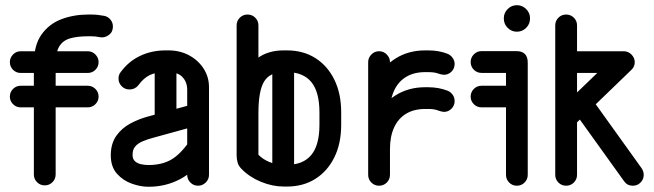

<svg xmlns="http://www.w3.org/2000/svg" viewBox="-20 -715 2519 740"><path d="M194.5 -42.5Q194.5 -25 182.2 -12.8Q170 -0.5 152.5 -0.5Q135 -0.5 122.8 -12.8Q110.5 -25 110.5 -42.5V-468.5Q110.5 -540.8 140.1 -582.1Q169.8 -623.5 217.2 -641.2Q264.8 -659 320 -659H331Q344.2 -659 357 -657.6Q369.8 -656.2 381.2 -654Q395.5 -651.5 405.4 -639.8Q415.2 -628 415.2 -612.8Q415.2 -591.5 399.4 -580Q383.5 -568.5 365.8 -571.5Q348.5 -575.2 331 -575.2H320Q277.5 -575.2 249.5 -566.9Q221.5 -558.5 208 -535.4Q194.5 -512.2 194.5 -468.5ZM59.8 -433.8Q42.5 -433.8 30.2 -446Q18 -458.2 18 -475.8Q18 -492.2 30.2 -504.9Q42.5 -517.5 59.8 -517.5H318Q335.5 -517.5 347.8 -504.9Q360 -492.2 360 -475.8Q360 -458.2 347.8 -446Q335.5 -433.8 318 -433.8ZM59.8 -301.2Q42.5 -301.2 30.2 -313.5Q18 -325.8 18 -342.5Q18 -360 30.2 -372.2Q42.5 -384.5 59.8 -384.5H318Q335.5 -384.5 347.8 -372.2Q360 -360 360 -342.5Q360 -325.8 347.8 -313.5Q335.5 -301.2 318 -301.2Z M785.5 -41.2Q785.5 -23.8 772.9 -11.5Q760.2 0.8 743.5 0.8Q726 0.8 713.8 -11.5Q701.5 -23.8 701.5 -41.2V-369.2Q701.5 -398.5 683.4 -417.8Q665.2 -437 629.5 -437H618.5Q580.5 -437 556.9 -425.5Q533.2 -414 513 -386.2Q500.2 -370.2 478.8 -370.2Q461.2 -370.2 449 -382.6Q436.8 -395 436.8 -412.2Q436.8 -427.2 445.2 -437.2Q475.5 -478.5 520 -499.6Q564.5 -520.8 618.5 -520.8H629.5Q673.2 -520.8 708.4 -502Q743.5 -483.2 764.5 -451Q785.5 -418.8 785.5 -379ZM709.2 -169.2Q715.5 -176.5 723.9 -181.2Q732.2 -186 743.5 -186Q760.2 -186 770.5 -173.8Q780.8 -161.5 780.8 -144.2Q780.8 -137 780.8 -130.8Q780.8 -124.5 777 -119Q731.2 -55 675.2 -25.1Q619.2 4.8 552.8 4.8Q552.8 4.8 552.1 4.8Q551.5 4.8 551.5 4.8Q522 4.8 488.6 -6.9Q455.2 -18.5 431.1 -45.1Q407 -71.8 407 -116.2Q407 -117 407 -118Q407 -119 407 -119.2Q407.8 -162.8 428.6 -192Q449.5 -221.2 482 -238.8Q514.5 -256.2 550 -265.8L732.2 -315.5Q735.5 -316.2 737.9 -316.6Q740.2 -317 743.5 -317Q760 -317 772.8 -304.8Q785.5 -292.5 785.5 -275Q785.5 -261 776.4 -249.9Q767.2 -238.8 753.8 -234.5L571 -184.2Q546.8 -177.8 528.6 -169.8Q510.5 -161.8 500.8 -150Q491 -138.2 491 -119.2Q491 -119 491 -118Q491 -117 491 -117Q491 -102 500.2 -93.6Q509.5 -85.2 523.5 -82.1Q537.5 -79 551.5 -79Q551.5 -79 552.1 -79Q552.8 -79 552.8 -79Q602.5 -79 638.1 -98.8Q673.8 -118.5 709.2 -169.2ZM660 -249Q660 -232.2 647.8 -219.8Q635.5 -207.2 618.2 -207.2Q600.8 -207.2 588.5 -219.8Q576.2 -232.2 576.2 -249V-477Q576.2 -494.5 588.5 -506.6Q600.8 -518.8 618.2 -518.8Q635.5 -518.8 647.8 -506.6Q660 -494.5 660 -477Z M1295 -233.8Q1295 -162.5 1268.9 -109.1Q1242.8 -55.8 1195.9 -25.9Q1149 4 1085.8 4H1074Q1030.5 4 986.2 -14.1Q942 -32.2 911 -63.8Q899.5 -75.5 895.8 -88.4Q892 -101.2 892 -117.2V-279.5Q892 -351.5 912 -405.8Q932 -460 972.2 -490.4Q1012.5 -520.8 1074 -520.8H1085.8Q1149 -520.8 1195.9 -490.9Q1242.8 -461 1268.9 -407.4Q1295 -353.8 1295 -281.8ZM1211.2 -233.8V-281.8Q1211.2 -360.5 1179.9 -398.8Q1148.5 -437 1085.8 -437H1074Q1019.8 -437 997.9 -400.8Q976 -364.5 976 -279.5V-118.5Q994.2 -100 1020.1 -89.9Q1046 -79.8 1074 -79.8H1085.8Q1148.5 -79.8 1179.9 -117.9Q1211.2 -156 1211.2 -233.8ZM976 -279.5Q976 -262 963.8 -249.8Q951.5 -237.5 934 -237.5Q916.5 -237.5 904.2 -249.8Q892 -262 892 -279.5V-617.2Q892 -634.5 904.2 -646.8Q916.5 -659 934 -659Q951.5 -659 963.8 -646.8Q976 -634.5 976 -617.2ZM1113.5 -45.5Q1113.5 -28.8 1101.2 -16.5Q1089 -4.2 1071.5 -4.2Q1054 -4.2 1041.8 -16.5Q1029.5 -28.8 1029.5 -45.5V-465Q1029.5 -482.5 1041.8 -494.8Q1054 -507 1071.5 -507Q1089 -507 1101.2 -494.8Q1113.5 -482.5 1113.5 -465Z M1483 -41.2Q1483 -23.8 1470.8 -11.5Q1458.5 0.8 1441 0.8Q1423.5 0.8 1411.2 -11.5Q1399 -23.8 1399 -41.2V-475.8Q1399 -492.2 1411.2 -504.9Q1423.5 -517.5 1441 -517.5Q1458.5 -517.5 1470.8 -504.9Q1483 -492.2 1483 -475.8ZM1483 -281.8Q1483 -264.2 1470.8 -252Q1458.5 -239.8 1441 -239.8Q1423.5 -239.8 1411.2 -252Q1399 -264.2 1399 -281.8Q1399 -350.8 1427.2 -404.9Q1455.5 -459 1505 -489.9Q1554.5 -520.8 1618.5 -520.8H1630.2Q1651 -520.8 1670.2 -517.4Q1689.5 -514 1706.2 -507.2Q1717.2 -502.2 1724.8 -491.6Q1732.2 -481 1732.2 -468.5Q1732.2 -450.5 1719.6 -438.4Q1707 -426.2 1689.5 -426.8Q1678.5 -428 1665.8 -432.5Q1653 -437 1630.2 -437H1618.5Q1575.8 -437 1545.4 -418.8Q1515 -400.5 1499 -365.9Q1483 -331.2 1483 -281.8ZM1483 -140.2Q1483 -122.8 1470.8 -110.6Q1458.5 -98.5 1441 -98.5Q1423.5 -98.5 1411.2 -110.6Q1399 -122.8 1399 -140.2Q1399 -208.5 1427.2 -262.6Q1455.5 -316.8 1505 -347.8Q1554.5 -378.8 1618.5 -378.8H1630.2Q1671.2 -378.8 1706.2 -365Q1717.2 -360.2 1724.8 -349.6Q1732.2 -339 1732.2 -325.5Q1732.2 -307.8 1719.6 -295.5Q1707 -283.2 1689.5 -283.8Q1678.5 -285.2 1665.8 -290.1Q1653 -295 1630.2 -295H1618.5Q1575.8 -295 1545.4 -276.8Q1515 -258.5 1499 -223.8Q1483 -189 1483 -140.2Z M1836 -434Q1818.5 -434 1806.2 -446.2Q1794 -458.5 1794 -476Q1794 -492.8 1806.2 -505.4Q1818.5 -518 1836 -518H1969.8Q2014 -518 2014 -473.8V-41.2Q2014 -23.8 2001.8 -11.5Q1989.5 0.8 1972 0.8Q1954.5 0.8 1942.4 -11.5Q1930.2 -23.8 1930.2 -41.2V-434ZM1836 -301.2Q1818.5 -301.2 1806.2 -313.5Q1794 -325.8 1794 -342.5Q1794 -360 1806.2 -372.2Q1818.5 -384.5 1836 -384.5H1972Q1989.5 -384.5 2001.8 -372.2Q2014 -360 2014 -342.5Q2014 -325.8 2001.8 -313.5Q1989.5 -301.2 1972 -301.2ZM1921.8 -645Q1921.8 -665.2 1936.6 -680.1Q1951.5 -695 1972 -695Q1993 -695 2007.9 -680.1Q2022.8 -665.2 2022.8 -645V-643.5Q2022.8 -622.5 2007.9 -607.6Q1993 -592.8 1972 -592.8Q1951.5 -592.8 1936.6 -607.6Q1921.8 -622.5 1921.8 -643.5Z M2120 -617.2Q2120 -634.5 2132.2 -646.8Q2144.5 -659 2162 -659Q2179.5 -659 2191.8 -646.8Q2204 -634.5 2204 -617.2V-41.2Q2204 -23.8 2191.8 -11.5Q2179.5 0.8 2162 0.8Q2144.5 0.8 2132.2 -11.5Q2120 -23.8 2120 -41.2ZM2162 -433.8Q2144.5 -433.8 2132.2 -446Q2120 -458.2 2120 -475.8Q2120 -492.2 2132.2 -504.9Q2144.5 -517.5 2162 -517.5H2384Q2401.2 -517.5 2413.8 -504.9Q2426.2 -492.2 2426.2 -475.8Q2426.2 -458.2 2408.9 -446Q2391.5 -433.8 2374 -433.8ZM2356.8 -505.8Q2367.2 -516 2376.5 -516Q2393.8 -516 2410.1 -504.1Q2426.5 -492.2 2426.5 -475.8Q2426.5 -457.5 2412.5 -444.8L2189.8 -229.8Q2178 -218.5 2162 -218.5Q2144.5 -218.5 2132.8 -230.8Q2121 -243 2121 -260.5Q2121 -279 2134.2 -291.5ZM2187.8 -291.8Q2184.8 -297.2 2182.4 -303.5Q2180 -309.8 2180 -316.8Q2180 -334 2192.2 -346.4Q2204.5 -358.8 2222 -358.8Q2243.5 -358.8 2255.5 -341.8L2453.2 -66.2Q2456.5 -61 2458.8 -54.6Q2461 -48.2 2461 -41.2Q2461 -24 2448.9 -11.6Q2436.8 0.8 2419 0.8Q2397.8 0.8 2385.8 -16Z"/></svg>

Font: Libertine-Super Thin
Style: Regular
Weight: 100
Designer: Bastien Sozeau
Foundry: NBR — Bastien Sozeau
Version: Version 2.003;gftools[0.9.33]